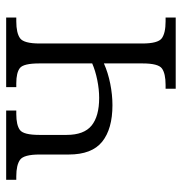

<svg xmlns="http://www.w3.org/2000/svg" viewBox="-4 -572 576 607"><g transform="rotate(-90 283.5 -268.0)"><path d="M307 0V-32H319Q355 -32 371 -43.5Q387 -55 387 -105V-227Q358 -214 323 -207Q288 -200 255 -200Q180 -200 139.5 -232.5Q99 -265 99 -338V-430Q99 -480 82.5 -492Q66 -504 30 -504H19V-536H238V-504H227Q192 -504 176.5 -492.5Q161 -481 161 -431V-345Q161 -290 190.5 -266Q220 -242 278 -242Q305 -242 334.5 -248Q364 -254 387 -264V-431Q387 -481 372.5 -492.5Q358 -504 324 -504H312V-536H532V-504H520Q483 -504 466.5 -492Q450 -480 450 -430V-106Q450 -56 466.5 -44Q483 -32 520 -32H532V0Z"/></g></svg>

Font: Noto Serif SemiCondensed Light
Style: Regular
Weight: 300
Width: 4
Designer: Monotype Design Team
Foundry: Monotype Imaging Inc.
Version: Version 2.013